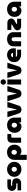

<svg xmlns="http://www.w3.org/2000/svg" viewBox="3086 -3902 1028 7240"><g transform="rotate(-90 3600.0 -282.0)"><path d="M43 0V-136H285Q293 -136 298 -139.5Q303 -143 306 -148.5Q309 -154 309 -160Q309 -166 306 -171.5Q303 -177 298 -180Q293 -183 285 -183H207Q156 -183 114 -200.5Q72 -218 47.5 -255.5Q23 -293 23 -352Q23 -398 45.5 -435.5Q68 -473 107 -495.5Q146 -518 193 -518H456V-382H238Q228 -382 221.5 -375Q215 -368 215 -359Q215 -350 221.5 -343Q228 -336 238 -336H310Q368 -336 410.5 -318.5Q453 -301 476 -264Q499 -227 499 -168Q499 -122 475.5 -84Q452 -46 413 -23Q374 0 325 0Z M836 12Q758 12 693.5 -22Q629 -56 590.5 -117.5Q552 -179 552 -259Q552 -339 590.5 -400Q629 -461 694 -495.5Q759 -530 837 -530Q915 -530 979 -495.5Q1043 -461 1081 -400Q1119 -339 1119 -259Q1119 -179 1081 -117.5Q1043 -56 978.5 -22Q914 12 836 12ZM836 -160Q863 -160 884 -173Q905 -186 916.5 -208.5Q928 -231 928 -260Q928 -289 916.5 -311Q905 -333 884 -346Q863 -359 836 -359Q809 -359 788 -346Q767 -333 755 -311Q743 -289 743 -260Q743 -231 755 -208.5Q767 -186 788 -173Q809 -160 836 -160Z M1478 -531Q1543 -531 1595.5 -511Q1648 -491 1686 -453.5Q1724 -416 1744.5 -365Q1765 -314 1765 -252Q1765 -173 1732.5 -113.5Q1700 -54 1644 -21Q1588 12 1519 12Q1492 12 1468 6Q1444 0 1424 -11.5Q1404 -23 1389 -41H1383V212H1191V-250Q1191 -335 1227 -398Q1263 -461 1328 -496Q1393 -531 1478 -531ZM1478 -363Q1452 -363 1431 -350Q1410 -337 1398.5 -314Q1387 -291 1387 -260Q1387 -232 1398.5 -209.5Q1410 -187 1431 -174Q1452 -161 1478 -161Q1505 -161 1525.5 -174Q1546 -187 1557.5 -209.5Q1569 -232 1569 -260Q1569 -291 1557.5 -314Q1546 -337 1525.5 -350Q1505 -363 1478 -363Z M1838 0V-357Q1838 -431 1881 -474Q1924 -517 2001 -517H2167V-372H2068Q2051 -372 2040.5 -361.5Q2030 -351 2030 -334V0Z M2441 13Q2376 13 2324 -20Q2272 -53 2242 -111.5Q2212 -170 2212 -248Q2212 -331 2249 -394.5Q2286 -458 2351.5 -494Q2417 -530 2504 -530Q2589 -530 2652 -495.5Q2715 -461 2750.5 -399.5Q2786 -338 2786 -257V0H2604V-77H2598Q2585 -50 2563.5 -29.5Q2542 -9 2512 2Q2482 13 2441 13ZM2500 -155Q2527 -155 2547.5 -168Q2568 -181 2579.5 -204.5Q2591 -228 2591 -258Q2591 -287 2579.5 -309Q2568 -331 2547.5 -344Q2527 -357 2500 -357Q2474 -357 2453 -344Q2432 -331 2420.5 -309Q2409 -287 2409 -258Q2409 -228 2420.5 -204.5Q2432 -181 2453 -168Q2474 -155 2500 -155Z M3089 13Q3040 13 3000 -11Q2960 -35 2944 -80L2799 -518H3010L3085 -179Q3086 -175 3087.5 -172.5Q3089 -170 3091 -170Q3093 -170 3094.5 -172.5Q3096 -175 3097 -179L3172 -518H3379L3234 -80Q3218 -35 3178.5 -11Q3139 13 3089 13Z M3689 13Q3640 13 3600 -11Q3560 -35 3544 -80L3399 -518H3610L3685 -179Q3686 -175 3687.5 -172.5Q3689 -170 3691 -170Q3693 -170 3694.5 -172.5Q3696 -175 3697 -179L3772 -518H3979L3834 -80Q3818 -35 3778.5 -11Q3739 13 3689 13Z M4032 0V-518H4224V0ZM4128 -571Q4086 -571 4056 -601.5Q4026 -632 4026 -673Q4026 -715 4056 -745.5Q4086 -776 4128 -776Q4170 -776 4200 -745.5Q4230 -715 4230 -673Q4230 -632 4200 -601.5Q4170 -571 4128 -571Z M4566 13Q4517 13 4477 -11Q4437 -35 4421 -80L4276 -518H4487L4562 -179Q4563 -175 4564.5 -172.5Q4566 -170 4568 -170Q4570 -170 4571.5 -172.5Q4573 -175 4574 -179L4649 -518H4856L4711 -80Q4695 -35 4655.5 -11Q4616 13 4566 13Z M5179 0Q5092 0 5024 -30Q4956 -60 4916.5 -117.5Q4877 -175 4877 -258Q4877 -349 4916 -409Q4955 -469 5017.5 -499.5Q5080 -530 5149 -530Q5220 -530 5276.5 -500.5Q5333 -471 5366.5 -416Q5400 -361 5400 -284Q5400 -265 5398 -240.5Q5396 -216 5392 -199H5074Q5078 -182 5089 -170.5Q5100 -159 5119 -154Q5138 -149 5162 -149H5347V0ZM5065 -305H5223Q5223 -317 5220 -328Q5217 -339 5210.5 -348.5Q5204 -358 5195 -365.5Q5186 -373 5173.5 -377Q5161 -381 5146 -381Q5127 -381 5112.5 -375Q5098 -369 5088 -359Q5078 -349 5072.5 -335Q5067 -321 5065 -305Z M5474 0V-298Q5474 -365 5508 -417.5Q5542 -470 5603 -500Q5664 -530 5745 -530Q5826 -530 5885 -500Q5944 -470 5975.5 -417.5Q6007 -365 6007 -298V0H5815V-286Q5815 -305 5806 -321.5Q5797 -338 5780.5 -348.5Q5764 -359 5741 -359Q5718 -359 5700.5 -348.5Q5683 -338 5674 -321.5Q5665 -305 5665 -286V0Z M6243 0Q6184 0 6147 -20Q6110 -40 6093 -72.5Q6076 -105 6076 -141Q6076 -180 6095 -208Q6114 -236 6151 -258L6284 -340Q6291 -345 6294 -349.5Q6297 -354 6297 -357Q6297 -362 6292.5 -365Q6288 -368 6279 -368H6093L6092 -518H6363Q6413 -518 6448.5 -497.5Q6484 -477 6503 -444Q6522 -411 6522 -374Q6522 -340 6506 -308.5Q6490 -277 6458 -257L6325 -177Q6319 -173 6316 -169.5Q6313 -166 6313 -162Q6313 -158 6318 -154.5Q6323 -151 6332 -151H6513V0Z M6812 13Q6747 13 6695 -20Q6643 -53 6613 -111.5Q6583 -170 6583 -248Q6583 -331 6620 -394.5Q6657 -458 6722.5 -494Q6788 -530 6875 -530Q6960 -530 7023 -495.5Q7086 -461 7121.5 -399.5Q7157 -338 7157 -257V0H6975V-77H6969Q6956 -50 6934.5 -29.5Q6913 -9 6883 2Q6853 13 6812 13ZM6871 -155Q6898 -155 6918.5 -168Q6939 -181 6950.5 -204.5Q6962 -228 6962 -258Q6962 -287 6950.5 -309Q6939 -331 6918.5 -344Q6898 -357 6871 -357Q6845 -357 6824 -344Q6803 -331 6791.5 -309Q6780 -287 6780 -258Q6780 -228 6791.5 -204.5Q6803 -181 6824 -168Q6845 -155 6871 -155Z"/></g></svg>

Font: MuseoModerno Thin Black
Style: Regular
Weight: 900
Version: Version 1.002